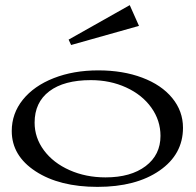

<svg xmlns="http://www.w3.org/2000/svg" viewBox="-20 -710 764 750"><path d="M360.8 20Q212.4 20 119.1 -40.8Q25.9 -101.6 25.9 -198.2Q25.9 -266.6 69.3 -320.6Q112.8 -374.5 189.9 -404.8Q267.1 -435.1 363.8 -435.1Q460 -435.1 535.4 -406.7Q610.8 -378.4 652.8 -327.1Q694.8 -275.9 694.8 -210.9Q694.8 -106.9 603 -43.5Q511.2 20 360.8 20ZM115.2 -231Q115.2 -171.9 151.6 -122.8Q188 -73.7 251.7 -45.4Q315.4 -17.1 392.1 -17.1Q490.7 -17.1 548.8 -61Q606.9 -105 606.9 -179.2Q606.9 -239.7 571 -289.8Q535.2 -339.8 472.7 -368.4Q410.2 -397 335 -397Q230 -397 172.6 -353.5Q115.2 -310.1 115.2 -231ZM248 -555.2 486.8 -689.9 522.9 -608.9 257.8 -534.2Z"/></svg>

Font: Halibut Exp
Style: Regular
Weight: 400
Width: 7
Designer: Matteo Maggi
Foundry: Collletttivo
Version: Version 3.080 | FøM Fix